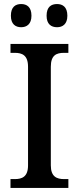

<svg xmlns="http://www.w3.org/2000/svg" viewBox="-20 -932 391 952"><path d="M263 -797C290 -797 314 -812 314 -854C314 -898 290 -912 263 -912C234 -912 211 -898 211 -854C211 -812 234 -797 263 -797ZM85 -797C112 -797 136 -812 136 -854C136 -898 112 -912 85 -912C57 -912 34 -898 34 -854C34 -812 57 -797 85 -797ZM32 0H319V-44H298C261 -44 232 -56 232 -112V-601C232 -659 260 -670 298 -670H319V-714H32V-670H53C89 -670 119 -659 119 -601V-112C119 -55 89 -44 53 -44H32Z"/></svg>

Font: Noto Serif SemiCondensed Medium
Style: Regular
Weight: 500
Width: 4
Designer: Monotype Design Team
Foundry: Monotype Imaging Inc.
Version: Version 2.014